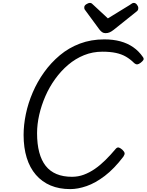

<svg xmlns="http://www.w3.org/2000/svg" viewBox="-20 -1287 1012 1326"><path d="M465 19Q389 19 329.5 -6Q270 -31 228 -79.5Q186 -128 164.5 -197.5Q143 -267 143 -355Q143 -424 158.5 -499Q174 -574 206 -648.5Q238 -723 285 -788.5Q332 -854 393.5 -905.5Q455 -957 532 -986Q609 -1015 700 -1015Q762 -1015 811.5 -1001.5Q861 -988 900 -961Q939 -934 967 -893Q975 -882 970.5 -873.5Q966 -865 952 -854Q939 -844 929 -842.5Q919 -841 906 -852Q880 -878 850 -895.5Q820 -913 780.5 -921.5Q741 -930 687 -930Q620 -930 560.5 -906Q501 -882 451 -839.5Q401 -797 361 -741.5Q321 -686 293.5 -623Q266 -560 251 -494.5Q236 -429 236 -367Q236 -292 251 -235.5Q266 -179 295.5 -141.5Q325 -104 370.5 -85Q416 -66 477 -66Q520 -66 559 -80.5Q598 -95 635 -120.5Q672 -146 708 -181.5Q744 -217 780 -260Q791 -272 802.5 -267.5Q814 -263 826 -252Q839 -239 840.5 -229.5Q842 -220 832 -205Q768 -121 703.5 -72Q639 -23 578.5 -2Q518 19 465 19ZM904 -1267Q916 -1267 925.5 -1255Q935 -1243 935 -1232Q935 -1223 932.5 -1218Q930 -1213 925 -1209L765 -1081Q751 -1070 738 -1064Q725 -1058 709 -1058Q695 -1058 685 -1065Q675 -1072 666 -1084L569 -1216Q563 -1223 562.5 -1228Q562 -1233 562 -1237Q562 -1249 576.5 -1258Q591 -1267 600 -1267Q610 -1267 615 -1262Q620 -1257 627 -1251L725 -1160L875 -1252Q882 -1256 889 -1261.5Q896 -1267 904 -1267Z"/></svg>

Font: Playwrite AU QLD
Style: Regular
Weight: 400
Designer: Veronika Burian, José Scaglione
Foundry: TypeTogether
Version: Version 1.002